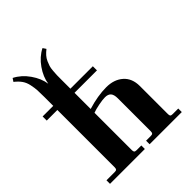

<svg xmlns="http://www.w3.org/2000/svg" viewBox="-194 -804 919 919"><g transform="rotate(-45 266.0 -344.0)"><path d="M16.1 0V-23.9H71.8Q81.1 -23.9 84.5 -27.3Q87.9 -30.8 87.9 -40V-428.2H16.1V-456.1H87.9V-516.1Q87.9 -548.3 86.9 -563.7Q85.9 -579.1 81.3 -601.6Q76.7 -624 65.2 -640.4Q53.7 -656.7 34.2 -671.9L44.9 -688Q84.5 -668 112.3 -628.2Q140.1 -588.4 146 -547.9Q151.9 -588.4 179.7 -628.2Q207.5 -668 247.1 -688L257.8 -671.9Q244.6 -661.6 235.1 -650.9Q225.6 -640.1 219.7 -626.7Q213.9 -613.3 210.7 -603.3Q207.5 -593.3 206.1 -575.4Q204.6 -557.6 204.3 -547.9Q204.1 -538.1 204.1 -516.1V-456.1H356V-428.2H204.1V-318.8Q272.5 -339.8 330.1 -339.8Q382.8 -339.8 415.5 -311Q448.2 -282.2 448.2 -230V-40Q448.2 -30.8 451.4 -27.3Q454.6 -23.9 463.9 -23.9H502V0H284.2V-23.9H315.9Q325.2 -23.9 328.6 -27.3Q332 -30.8 332 -40V-263.2Q332 -288.1 322.3 -299.1Q312.5 -310.1 292 -310.1Q275.4 -310.1 248 -304.7Q220.7 -299.3 204.1 -293V-40Q204.1 -30.8 207.5 -27.3Q210.9 -23.9 220.2 -23.9H252V0Z"/></g></svg>

Font: Flanker Steampunk
Style: Bold
Weight: 700
Designer: Alexey Kryukov, Leonardo Di Lena
Foundry: Alexey Kryukov, Leonardo Di Lena
Version: 1.210